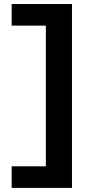

<svg xmlns="http://www.w3.org/2000/svg" viewBox="-20 -720 433 953"><path d="M337.2 -700V212.7H38V105.5H207.6V-592.8H38V-700Z"/></svg>

Font: Red Hat Display
Style: Regular
Weight: 300
Designer: Pentagram, MCKL
Foundry: Pentagram, MCKL
Version: Version 1.023